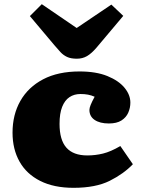

<svg xmlns="http://www.w3.org/2000/svg" viewBox="-20 -885 683 919"><path d="M332 14Q238 14 172.5 -19Q107 -52 73.5 -111.5Q40 -171 40 -250Q40 -336 77.5 -402Q115 -468 186.5 -505.5Q258 -543 361 -543Q440 -543 494 -521Q548 -499 576 -465Q604 -431 604 -394Q604 -369 594 -346Q584 -323 561.5 -308.5Q539 -294 501 -294Q458 -294 433 -311Q408 -328 408 -359Q408 -368 414 -383Q420 -398 433 -422Q417 -429 401 -432Q385 -435 365 -435Q335 -435 312.5 -420Q290 -405 277.5 -373.5Q265 -342 265 -292Q265 -215 298 -178Q331 -141 398 -141Q436 -141 473 -150Q510 -159 556 -186L616 -99Q572 -53 505 -19.5Q438 14 332 14ZM348 -604Q319 -604 301 -612.5Q283 -621 269.5 -635.5Q256 -650 240 -669L123 -808L180 -865L347 -751L513 -863L570 -809L442 -657Q418 -629 396.5 -616.5Q375 -604 348 -604Z"/></svg>

Font: Literata Variable Black
Style: Regular
Weight: 900
Designer: Latin by Veronika Burian and Jose Scaglione. Greek by Irene Vlachou. Cyrillic by Vera Evstafieva.
Foundry: TypeTogether
Version: Version 3.021